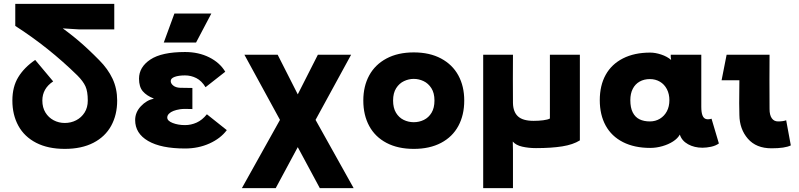

<svg xmlns="http://www.w3.org/2000/svg" viewBox="-20 -753 4130 993"><path d="M59 -733H571V-601H388L261 -609L263 -636Q336 -585 386.5 -542Q437 -499 493 -442Q538 -397 562 -346Q586 -295 586 -233Q586 -159 555 -102.5Q524 -46 463 -14.5Q402 17 315 17Q228 17 167 -14.5Q106 -46 75 -102.5Q44 -159 44 -233Q44 -304 74.5 -354Q105 -404 162 -443L255 -332Q199 -295 199 -233Q199 -197 215 -171Q231 -145 257.5 -131Q284 -117 315 -117Q347 -117 374 -131Q401 -145 417.5 -171Q434 -197 434 -233Q434 -280 422 -306.5Q410 -333 380 -363Q232 -508 59 -619Z M937 15Q813 15 746 -24Q679 -63 679 -132Q679 -172 708.5 -203.5Q738 -235 776 -243Q738 -258 718.5 -281Q699 -304 699 -346Q699 -406 757.5 -445Q816 -484 937 -484Q1007 -484 1062 -456.5Q1117 -429 1145 -382L1043 -302Q1023 -335 995.5 -349Q968 -363 937 -363Q904 -363 883.5 -355.5Q863 -348 863 -334Q863 -321 876 -310.5Q889 -300 911 -299Q926 -298 975 -298V-189Q930 -191 911 -188Q892 -185 877.5 -179.5Q863 -174 854 -165Q845 -156 845 -145Q845 -128 873 -117Q901 -106 937 -106Q968 -106 997 -119Q1026 -132 1050 -162L1153 -80Q1121 -37 1063.5 -11Q1006 15 937 15ZM1073 -683 994 -533H827L882 -683Z M1428 -133 1244 -470H1416L1520 -265L1624 -470H1796L1612 -133L1809 220H1634L1520 8L1406 220H1231Z M2013 -233Q2013 -195 2028 -170Q2043 -145 2067.5 -133Q2092 -121 2120 -121Q2148 -121 2172.5 -133Q2197 -145 2212 -170Q2227 -195 2227 -233Q2227 -272 2211 -297Q2195 -322 2170.5 -333.5Q2146 -345 2120 -345Q2094 -345 2069.5 -333.5Q2045 -322 2029 -297Q2013 -272 2013 -233ZM1859 -233Q1859 -307 1889.5 -363Q1920 -419 1979 -450.5Q2038 -482 2120 -482Q2202 -482 2261 -450.5Q2320 -419 2350.5 -363Q2381 -307 2381 -233Q2381 -158 2350.5 -101.5Q2320 -45 2261 -14Q2202 17 2120 17Q2038 17 1979 -14Q1920 -45 1889.5 -101.5Q1859 -158 1859 -233Z M2979 -470V-27Q2944 -5 2888 4Q2832 13 2752 13Q2714 13 2681 5.5Q2648 -2 2632 -21L2633 24V220H2479V-470H2633Q2632 -345 2633 -220Q2634 -174 2659 -151Q2684 -128 2740 -128Q2766 -128 2789.5 -131Q2813 -134 2824 -140V-470Z M3442 -235Q3442 -267 3429 -292Q3416 -317 3393 -330.5Q3370 -344 3341 -344Q3311 -344 3288 -331Q3265 -318 3252.5 -293.5Q3240 -269 3240 -235Q3240 -196 3252.5 -171.5Q3265 -147 3287.5 -136Q3310 -125 3341 -125Q3370 -125 3393 -139Q3416 -153 3429 -177.5Q3442 -202 3442 -235ZM3343 -481Q3369 -481 3399.5 -471Q3430 -461 3451 -443L3449 -458V-470H3607V-201Q3607 -172 3613 -156.5Q3619 -141 3631 -137.5Q3643 -134 3660 -139L3698 -11Q3681 1 3657.5 6Q3634 11 3613 11Q3571 11 3538.5 -7Q3506 -25 3496 -57Q3485 -37 3461 -21.5Q3437 -6 3405.5 3Q3374 12 3343 12Q3261 12 3202 -18Q3143 -48 3112.5 -103.5Q3082 -159 3082 -235Q3082 -311 3112.5 -366Q3143 -421 3202 -451Q3261 -481 3343 -481Z M3804 -158 3803 -219Q3803 -259 3803.5 -279Q3804 -299 3804 -338H3712L3738 -470H3960Q3959 -345 3960 -189Q3960 -158 3971.5 -141.5Q3983 -125 4004 -125Q4030 -125 4046 -131L4070 -1Q4040 14 3970 14Q3891 14 3848 -35.5Q3805 -85 3804 -158Z"/></svg>

Font: Kreadon
Style: Regular
Weight: 400
Designer: kohakuno
Foundry: StudioGnu
Version: Version 1.000;Glyphs 3.1.2 (3151)